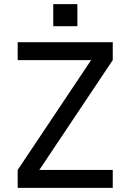

<svg xmlns="http://www.w3.org/2000/svg" viewBox="-20 -903 627 923"><path d="M65 0H522V-86H169L522 -614V-700H65V-614H418L65 -86ZM236 -777H352V-883H236Z"/></svg>

Font: Uncut Sans Medium
Style: Regular
Weight: 500
Designer: Kasper Nordkvist
Foundry: UNCUT.wtf
Version: Version 1.304;Glyphs 3.2 (3246)